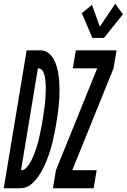

<svg xmlns="http://www.w3.org/2000/svg" viewBox="-66 -1003 675 1023"><path d="M426 -801 370 -933 424 -977 466 -861 548 -983 589 -927 488 -801ZM216 0 232 -96 452 -639H322L338 -735H555L539 -639L319 -96H449L433 0ZM-46 0 76 -735H152Q174 -734 190.5 -721.5Q207 -709 218 -691Q229 -673 235 -652.5Q241 -632 244.5 -611Q248 -590 249.5 -568.5Q251 -547 251 -524.5Q251 -502 250 -480Q249 -458 246.5 -436Q244 -414 241 -391.5Q238 -369 234 -346Q232 -332 229 -317.5Q226 -303 223 -288.5Q220 -274 217 -259.5Q214 -245 210 -230.5Q206 -216 201.5 -201.5Q197 -187 192 -173Q187 -159 181.5 -145Q176 -131 169.5 -117Q163 -103 155 -89.5Q147 -76 138.5 -63.5Q130 -51 119 -39Q108 -27 95.5 -17.5Q83 -8 68.5 -4Q54 0 40 0ZM46 -96Q61 -96 72.5 -107.5Q84 -119 92.5 -133Q101 -147 107 -160.5Q113 -174 118.5 -188.5Q124 -203 128.5 -217.5Q133 -232 137 -246.5Q141 -261 144 -275.5Q147 -290 150 -304.5Q153 -319 156 -333.5Q159 -348 161 -363Q163 -372 164 -381.5Q165 -391 166.5 -400.5Q168 -410 169.5 -419Q171 -428 172 -437.5Q173 -447 174 -456.5Q175 -466 175.5 -475.5Q176 -485 176.5 -494Q177 -503 177.5 -512.5Q178 -522 178 -531Q178 -540 177.5 -549.5Q177 -559 176.5 -568Q176 -577 174.5 -586Q173 -595 170.5 -603.5Q168 -612 164.5 -620Q161 -628 154 -633.5Q147 -639 138 -639H136Z"/></svg>

Font: Iosevka SS04
Style: Bold Italic
Weight: 700
Italic angle: -9°
Monospace: yes
Designer: Belleve Invis
Foundry: Belleve Invis
Version: Version 19.0.0; ttfautohint (v1.8.4)